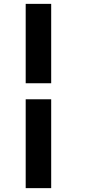

<svg xmlns="http://www.w3.org/2000/svg" viewBox="-20 -768 491 994"><path d="M113 -748H245V-337H113ZM113 -254H245V206H113Z"/></svg>

Font: Trirong ExtraBold
Style: Italic
Weight: 800
Italic angle: -12°
Designer: Katatrad Team
Foundry: CadsonDemak
Version: Version 1.001